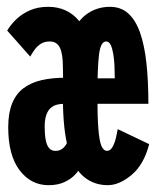

<svg xmlns="http://www.w3.org/2000/svg" viewBox="-20 -532 490 563"><path d="M122.3 11Q70.6 11 37.4 -32.9Q4.1 -76.9 4.1 -158.7Q4.1 -200.2 15.4 -228.3Q26.6 -256.4 48.4 -273Q70.3 -289.6 101.5 -296.9Q132.6 -304.1 172.6 -304.1H220.6V-227.6H167.9Q156.9 -227.6 146.8 -225Q136.6 -222.4 128.7 -215.5Q120.7 -208.6 115.9 -195.2Q111 -181.9 111 -160.4Q111 -137.6 114 -121.8Q117 -106.1 123.9 -97.8Q130.7 -89.6 142.7 -89.6Q153.2 -89.6 160.8 -94.5Q168.3 -99.4 173.7 -108Q179.1 -116.6 182.6 -128Q186.1 -139.4 188.1 -151.9L226.9 -73.4Q225.6 -61.8 219 -47.2Q212.4 -32.7 199.9 -19.6Q187.4 -6.4 168.1 2.3Q148.9 11 122.3 11ZM1.1 -442.3Q10.9 -459.1 27.4 -475.1Q43.9 -491.2 67.5 -501.6Q91 -512 121.4 -512Q149.3 -512 172.2 -501.6Q195.1 -491.1 211.7 -470.8Q228.3 -450.4 237.3 -420.8Q246.3 -391.2 246.3 -352.4L164.4 -335.9Q164.4 -354.9 162.2 -368.8Q160.1 -382.8 155.7 -392Q151.3 -401.1 143.8 -405.8Q136.4 -410.4 125.7 -410.4Q110.4 -410.4 99.9 -403.7Q89.3 -396.9 81.9 -386.8Q74.4 -376.6 68.7 -366ZM166.1 -233 164.4 -335.9 247.4 -358.4 250.7 -232.7ZM417.4 -109.3Q402.1 -49.5 366 -19.2Q329.9 11 295.9 11Q256.9 11 227.2 -12.5Q197.6 -36.1 181 -92.7Q164.4 -149.4 164.4 -248.4Q164.4 -349.5 182.2 -406.9Q199.9 -464.4 231 -488.2Q262.1 -512 302.3 -512Q334.6 -512 356.3 -492.4Q377.9 -472.8 390.9 -435.7Q403.8 -398.6 409.5 -345.9Q415.1 -293.3 415.1 -227.6L316.6 -302.4Q316.6 -319.6 315.7 -338.5Q314.9 -357.4 312.1 -373.9Q309.4 -390.3 304.5 -400.4Q299.6 -410.4 291.1 -410.4Q275.1 -410.4 270.3 -371.6Q265.6 -332.8 265.6 -251Q265.6 -190.1 268.4 -154.9Q271.1 -119.6 277.2 -104.7Q283.3 -89.7 293.9 -89.7Q303.6 -89.7 309.9 -101.1Q316.3 -112.4 319.9 -127.5Q323.4 -142.6 325.3 -153.3ZM248.9 -302.4H359L415.1 -227.6H248.9Z"/></svg>

Font: League Mono Thin Condensed
Style: Regular
Weight: 100
Width: 1
Designer: Tyler Finck
Foundry: The League of Moveable Type / Tyler Finck
Version: Version 2.300;RELEASE